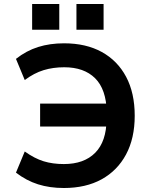

<svg xmlns="http://www.w3.org/2000/svg" viewBox="-20 -932 766 962"><path d="M300 10Q229 10 170.5 -8.5Q112 -27 60 -67L104 -173Q153 -138 198.5 -124Q244 -110 300 -110Q401 -110 457 -166.5Q513 -223 514 -334L554 -298H181V-413H554L515 -371Q512 -485 456.5 -540Q401 -595 302 -595Q246 -595 198.5 -580.5Q151 -566 104 -531L60 -637Q112 -678 171 -696.5Q230 -715 301 -715Q411 -715 490 -671.5Q569 -628 612 -547Q655 -466 655 -352Q655 -239 611.5 -158Q568 -77 489 -33.5Q410 10 300 10ZM363 -783V-912H499V-783ZM141 -783V-912H277V-783Z"/></svg>

Font: Nunito Sans 7pt
Style: Bold
Weight: 700
Designer: Vernon Adams
Foundry: Vernon Adams
Version: Version 3.101;gftools[0.9.27]